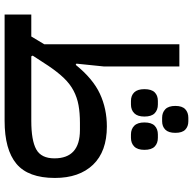

<svg xmlns="http://www.w3.org/2000/svg" viewBox="-22 -796 818 813"><g transform="rotate(90 386.5 -389.0)"><path d="M41 -113H134L167 -168V-740H261V-421L249 -304L254 -301Q313 -374 376.5 -403.5Q440 -433 515 -433Q621 -433 677 -374.5Q733 -316 733 -213Q733 -100 673 -50Q613 0 491 0H41ZM215 -119 218 -113H491Q574 -113 612 -134Q650 -155 650 -211Q650 -319 530 -319H500Q458 -319 425 -313Q392 -307 363.5 -292Q335 -277 310 -251Q285 -225 258 -185ZM549 -535Q526 -535 512 -549Q498 -563 498 -592Q498 -622 512 -635.5Q526 -649 549 -649H563Q586 -649 600 -635.5Q614 -622 614 -592Q614 -563 600 -549Q586 -535 563 -535ZM407 -535Q384 -535 370.5 -549Q357 -563 357 -592Q357 -622 370.5 -635.5Q384 -649 407 -649H422Q445 -649 459 -635.5Q473 -622 473 -592Q473 -563 459 -549Q445 -535 422 -535ZM478 -667Q456 -667 442 -680.5Q428 -694 428 -723Q428 -752 442 -765Q456 -778 478 -778H493Q515 -778 528.5 -765Q542 -752 542 -723Q542 -694 528.5 -680.5Q515 -667 493 -667Z"/></g></svg>

Font: IBM Plex Sans Arabic Medm
Style: Regular
Weight: 500
Designer: Mike Abbink, Paul van der Laan, Pieter van Rosmalen, Wael Morcos, Khajak Apelian
Foundry: Bold Monday
Version: Version 1.005